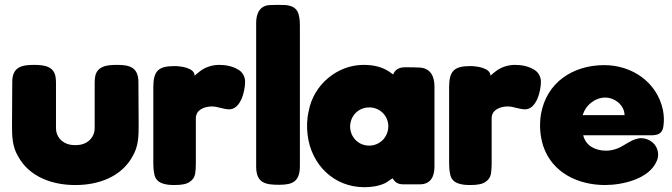

<svg xmlns="http://www.w3.org/2000/svg" viewBox="-20 -770 2798 799"><path d="M467 -500C426 -500 379 -496 375 -443C374 -436 374 -429 374 -422C374 -360 374 -298 374 -236C374 -202 350 -175 316 -168C309 -167 301 -166 294 -166C286 -166 278 -167 271 -168C237 -175 213 -202 213 -236C213 -298 213 -360 213 -422C213 -429 213 -436 212 -443C208 -496 161 -500 120 -500C65 -500 31 -488 31 -428C31 -369 30 -309 30 -249C30 -204 31 -160 55 -120C102 -33 199 0 292 0H295C388 0 485 -33 532 -120C556 -160 557 -204 557 -249C557 -309 556 -369 556 -428C556 -491 518 -500 467 -500Z M1000 -430C1000 -451 989 -471 970 -481C947 -495 918 -500 892 -500C862 -500 832 -490 809 -471C802 -466 797 -461 790 -455C790 -489 728 -495 707 -495C640 -495 618 -476 618 -407V-90C618 -76 619 -61 622 -47C628 -5 671 0 706 0C736 0 757 -4 769 -13C782 -21 789 -32 792 -46C794 -59 795 -74 795 -88V-278C795 -314 832 -327 862 -327C886 -327 910 -315 934 -315C982 -315 1000 -392 1000 -430Z M1046 -675V-77C1046 -8 1085 -1 1141 -1C1198 -1 1228 -14 1228 -80V-654C1228 -672 1228 -691 1223 -709C1218 -730 1203 -743 1181 -747C1177 -748 1171 -749 1167 -749C1147 -750 1126 -750 1107 -749C1062 -749 1046 -715 1046 -675Z M1726 -489C1706 -490 1686 -490 1666 -490C1644 -490 1625 -483 1616 -460C1615 -461 1613 -462 1612 -463C1577 -491 1537 -500 1493 -500C1383 -500 1285 -417 1265 -309C1257 -276 1256 -243 1260 -209C1275 -84 1370 9 1496 9C1526 9 1555 5 1583 -8C1594 -14 1603 -22 1614 -28C1623 -11 1637 -3 1657 -3C1688 -3 1688 -3 1728 -3C1773 -3 1788 -37 1788 -76V-410C1788 -451 1773 -486 1726 -489ZM1437 -244C1438 -289 1472 -323 1517 -323C1560 -323 1596 -289 1596 -244C1595 -196 1558 -164 1516 -164C1471 -164 1437 -200 1437 -244Z M2231 -430C2231 -451 2220 -471 2201 -481C2178 -495 2149 -500 2123 -500C2093 -500 2063 -490 2040 -471C2033 -466 2028 -461 2021 -455C2021 -489 1959 -495 1938 -495C1871 -495 1849 -476 1849 -407V-90C1849 -76 1850 -61 1853 -47C1859 -5 1902 0 1937 0C1967 0 1988 -4 2000 -13C2013 -21 2020 -32 2023 -46C2025 -59 2026 -74 2026 -88V-278C2026 -314 2063 -327 2093 -327C2117 -327 2141 -315 2165 -315C2213 -315 2231 -392 2231 -430Z M2495 -499C2364 -499 2254 -427 2231 -294C2224 -249 2227 -205 2241 -161C2279 -50 2387 0 2498 0C2570 0 2682 -25 2713 -100C2725 -126 2718 -158 2696 -177C2682 -189 2665 -195 2648 -195C2640 -195 2631 -193 2622 -190C2605 -184 2589 -173 2573 -164C2550 -150 2526 -143 2502 -143C2459 -143 2418 -162 2407 -207H2692C2696 -207 2700 -207 2704 -208C2728 -210 2739 -225 2741 -247C2744 -268 2743 -290 2739 -311C2715 -428 2610 -499 2495 -499ZM2579 -291H2405C2418 -335 2458 -364 2499 -364C2538 -364 2579 -332 2579 -291Z"/></svg>

Font: Periwinkle
Style: Bold
Weight: 700
Version: Version 2.001